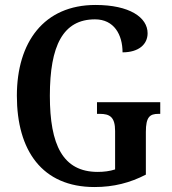

<svg xmlns="http://www.w3.org/2000/svg" viewBox="-20 -744 693 774"><path d="M361 10C438 10 504 -7 568 -40V-212C568 -273 584 -285 619 -285H626V-332H371V-285H382C422 -285 444 -273 444 -216V-61C423 -54 398 -51 374 -51C233 -51 181 -160 181 -358C181 -560 234 -666 363 -666C440 -666 474 -604 474 -533C539 -533 575 -565 575 -610C575 -674 502 -724 365 -724C157 -724 48 -574 48 -358C48 -137 150 10 361 10Z"/></svg>

Font: Noto Serif Sinhala Condensed SemiBold
Style: Regular
Weight: 600
Width: 3
Designer: Jelle Bosma - Monotype Design Team
Foundry: Monotype Imaging Inc.
Version: Version 2.007